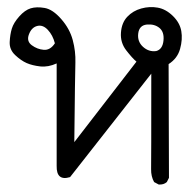

<svg xmlns="http://www.w3.org/2000/svg" viewBox="-20 -315 540 531"><path d="M418.9 195.3 406.2 188.5Q397.5 172.9 397.9 152.8Q398.4 132.8 398.4 -111.3L173.8 174.8Q135.7 186.5 136.7 143.6V-139.6Q113.3 -128.9 91.3 -131.3Q69.3 -133.8 53.7 -140.6Q38.1 -147.5 22 -162.6Q5.9 -177.7 6.8 -198.7Q7.8 -219.7 12.7 -235.8Q17.6 -252 33.2 -269.5Q48.8 -287.1 64.9 -292Q81.1 -296.9 103.5 -293Q126 -289.1 149.4 -262.2Q172.9 -235.4 181.2 -204.1Q189.5 -172.9 188.5 -142.1Q187.5 -111.3 185.5 78.1L357.4 -144.5Q345.7 -154.3 329.1 -175.8Q312.5 -197.3 314.5 -224.6Q316.4 -252 332 -268.6Q347.7 -285.2 370.6 -291.5Q393.6 -297.9 416 -293.9Q438.5 -290 458 -271Q477.5 -252 481.4 -229Q485.4 -206.1 478 -179.7Q470.7 -153.3 446.3 -137.7L447.3 176.8L441.4 188.5Q432.6 196.3 418.9 195.3ZM412.1 -173.8Q429.7 -178.7 432.1 -202.6Q434.6 -226.6 420.9 -237.8Q407.2 -249 386.2 -247.1Q365.2 -245.1 362.3 -222.7Q359.4 -200.2 375.5 -185.5Q391.6 -170.9 412.1 -173.8ZM131.8 -195.3Q126 -217.8 112.3 -232.4Q98.6 -247.1 83 -243.2Q67.4 -239.3 60.1 -220.2Q52.7 -201.2 67.9 -189.9Q83 -178.7 101.1 -177.2Q119.1 -175.8 131.8 -195.3Z"/></svg>

Font: JasonHandwriting4
Style: Regular
Weight: 400
Version: Version 1.01.21